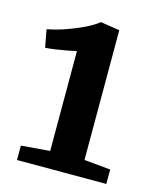

<svg xmlns="http://www.w3.org/2000/svg" viewBox="-81 -963 485 598"><g transform="rotate(15 161.0 -664.0)"><path d="M122.5 -476.5V-798.5Q112 -796 92 -792.2Q72 -788.5 52.5 -785.8Q33 -783 24 -783L13.5 -840Q41.5 -845 71.8 -855.5Q102 -866 128.8 -879Q155.5 -892 171.5 -905L233 -895.5V-477L318 -469V-422.5H30V-469Z"/></g></svg>

Font: Merriweather 28pt
Style: Bold
Weight: 700
Version: Version 2.100